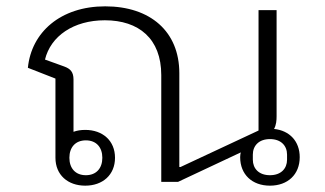

<svg xmlns="http://www.w3.org/2000/svg" viewBox="-20 -574 1027 606"><path d="M832 12C888 12 926 -23 926 -78C926 -128 894 -162 845 -167C852 -180 853 -194 853 -207V-542H796V-162L550 -47H546V-343C546 -475 454 -554 312 -554C171 -554 79 -472 68 -360L155 -326V-76C155 -22 194 12 249 12C304 12 343 -22 343 -76C343 -130 304 -164 249 -164C235 -164 223 -162 212 -158V-323C212 -347 202 -357 183 -364L122 -386C140 -460 212 -510 311 -510C418 -510 489 -452 489 -337V0H542L740 -93C739 -90 738 -83 738 -78C738 -23 776 12 832 12ZM832 -21C797 -21 778 -42 778 -70V-86C778 -114 797 -135 832 -135C867 -135 886 -114 886 -86V-70C886 -42 867 -21 832 -21ZM251 -131C284 -131 303 -109 303 -76C303 -43 284 -21 251 -21C218 -21 199 -43 199 -76C199 -109 218 -131 251 -131Z"/></svg>

Font: IBM Plex Thai Looped Light
Style: Regular
Weight: 300
Designer: Mike Abbink, Paul van der Laan, Pieter van Rosmalen, Ben Mitchell, Mark Frömberg
Foundry: Bold Monday
Version: Version 1.0